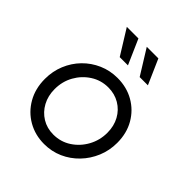

<svg xmlns="http://www.w3.org/2000/svg" viewBox="-215 -933 1089 1089"><g transform="rotate(45 329.0 -389.0)"><path d="M314 12Q242 12 183.5 -21.5Q125 -55 90.5 -115Q56 -175 56 -253Q56 -314 78 -367.5Q100 -421 139.5 -461.5Q179 -502 231.5 -525Q284 -548 344 -548Q418 -548 476.5 -514.5Q535 -481 569 -422Q603 -363 603 -286Q603 -225 580.5 -171Q558 -117 518 -75.5Q478 -34 426 -11Q374 12 314 12ZM313 -63Q372 -63 419.5 -94Q467 -125 495 -176Q523 -227 523 -287Q523 -341 500 -383Q477 -425 436.5 -449Q396 -473 345 -473Q287 -473 239.5 -442.5Q192 -412 164 -362Q136 -312 136 -251Q136 -197 159 -154.5Q182 -112 222 -87.5Q262 -63 313 -63ZM269 -640 176 -790H269L335 -640ZM429 -640 336 -790H429L495 -640Z"/></g></svg>

Font: Plus Jakarta Sans
Style: Italic
Weight: 400
Italic angle: -8°
Designer: Gumpita Rahayu
Foundry: Tokotype
Version: Version 2.006